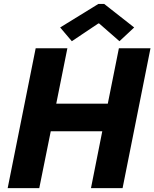

<svg xmlns="http://www.w3.org/2000/svg" viewBox="-20 -968 794 988"><path d="M19.5 0 163.6 -719.7H326.7L269.5 -434.6H534.7L591.8 -719.7H754.4L610.8 0H448.2L506.3 -292.5H241.2L182.1 0ZM349.6 -755.9 289.6 -826.7 486.3 -947.8H516.1L670.4 -826.7L594.7 -755.9L490.2 -847.2H485.8Z"/></svg>

Font: Reddit Sans ExtraBold
Style: Italic
Weight: 800
Italic angle: -11.25°
Designer: Stephen Hutchings
Version: Version 1.013